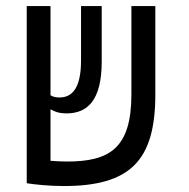

<svg xmlns="http://www.w3.org/2000/svg" viewBox="-20 -606 626 635"><path d="M190.9 9.3C411.6 9.3 493.7 -75.7 493.7 -293.5V-585.9H414.6V-293.9C414.6 -114.7 341.3 -71.8 201.7 -71.8C183.6 -71.8 164.1 -72.8 147 -74.2V-244.6C161.1 -236.3 176.3 -231 200.2 -231C267.6 -231 316.4 -272 316.4 -402.3V-585.9H248V-405.3C248 -308.6 214.4 -283.7 177.2 -283.7C164.1 -283.7 155.3 -285.6 147 -291V-585.9H68.4V-0.5V0C92.8 3.9 141.1 9.3 190.9 9.3Z"/></svg>

Font: Cascadia Mono PL SemiLight
Style: Regular
Weight: 350
Monospace: yes
Designer: Aaron Bell
Foundry: Saja Typeworks
Version: Version 2404.023